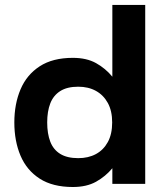

<svg xmlns="http://www.w3.org/2000/svg" viewBox="-20 -748 657 781"><path d="M276.3 12.7Q194.3 12.7 141.5 -21.3Q88.7 -55.3 63.5 -114.7Q38.3 -174 38.3 -250Q38.3 -325 63.5 -384.5Q88.7 -444 141.5 -478.3Q194.3 -512.7 276.3 -512.7Q332.3 -512.7 370.8 -491.2Q409.3 -469.7 437 -436V-728H570.7V0H437V-63.7Q409.3 -30.3 370.8 -8.8Q332.3 12.7 276.3 12.7ZM172 -250Q172 -204.3 184.5 -171.8Q197 -139.3 225 -122Q253 -104.7 298.3 -104.7Q339.3 -104.7 370.2 -121.3Q401 -138 418.7 -170.3Q436.3 -202.7 436.3 -250Q436.3 -296.7 418.7 -329Q401 -361.3 370.2 -378.3Q339.3 -395.3 298.3 -395.3Q253 -395.3 225 -377.5Q197 -359.7 184.5 -327.3Q172 -295 172 -250Z"/></svg>

Font: Nata Sans
Style: Regular
Weight: 400
Designer: Daniel Uzquiano Cruz
Version: Version 1.001